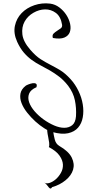

<svg xmlns="http://www.w3.org/2000/svg" viewBox="-20 -777 532 1119"><path d="M284.2 -7.8Q264.6 -12.7 238.3 -29.3Q211.9 -45.9 186 -69.3Q160.2 -92.8 138.2 -120.6Q116.2 -148.4 105.5 -176.3Q94.7 -204.1 99.1 -230.5Q103.5 -256.8 129.9 -277.3Q133.8 -280.3 146 -285.2Q158.2 -290 170.4 -292Q182.6 -293.9 189.9 -289.1Q197.3 -284.2 192.4 -268.6Q158.2 -253.9 149.4 -230.5Q140.6 -207 149.9 -180.7Q159.2 -154.3 182.1 -127.9Q205.1 -101.6 234.4 -80.6Q263.7 -59.6 295.4 -45.9Q327.1 -32.2 354.5 -32.2Q381.8 -32.2 400.9 -47.4Q419.9 -62.5 422.9 -99.6Q425.8 -147.5 416.5 -192.4Q407.2 -237.3 377 -277.3Q351.6 -309.6 324.7 -330.1Q297.9 -350.6 271 -366.2Q244.1 -381.8 217.3 -395.5Q190.4 -409.2 165.5 -427.2Q140.6 -445.3 119.1 -470.2Q97.7 -495.1 80.1 -533.2Q57.6 -583 66.9 -626.5Q76.2 -669.9 106 -700.7Q135.7 -731.4 180.2 -746.6Q224.6 -761.7 272.5 -755.9Q301.8 -752 326.2 -733.4Q350.6 -714.8 366.7 -689.9Q382.8 -665 388.7 -637.7Q394.5 -610.4 386.7 -589.4Q378.9 -568.4 355 -558.1Q331.1 -547.9 288.1 -555.7Q283.2 -572.3 292 -581.1Q300.8 -589.8 312.5 -597.2Q324.2 -604.5 334 -611.8Q343.8 -619.1 341.8 -632.8Q334 -680.7 305.7 -701.7Q277.3 -722.7 242.7 -722.2Q208 -721.7 174.8 -702.6Q141.6 -683.6 123.5 -651.4Q105.5 -619.1 110.4 -576.7Q115.2 -534.2 157.2 -486.3Q188.5 -450.2 216.8 -432.1Q245.1 -414.1 272.9 -399.9Q300.8 -385.7 330.1 -368.2Q359.4 -350.6 391.6 -315.4Q418.9 -285.2 437.5 -246.6Q456.1 -208 462.4 -168.5Q468.8 -128.9 462.4 -93.3Q456.1 -57.6 435.1 -33.2Q414.1 -8.8 377 -0.5Q339.8 7.8 284.2 -7.8ZM238.3 287.1Q250 294.9 268.6 289.1Q287.1 283.2 304.7 268.1Q322.3 252.9 335 230.5Q347.7 208 346.7 182.6Q345.7 157.2 327.1 130.4Q308.6 103.5 264.6 80.1Q268.6 71.3 266.6 54.7Q264.6 38.1 260.7 20.5Q256.8 2.9 255.4 -12.2Q253.9 -27.3 259.8 -33.2Q277.3 -51.8 282.2 -42Q287.1 -32.2 290 -10.3Q293 11.7 299.3 36.6Q305.7 61.5 325.2 73.2Q380.9 105.5 398.4 142.1Q416 178.7 405.8 212.4Q395.5 246.1 362.3 273.4Q329.1 300.8 284.2 313.5Q278.3 322.3 273.9 321.8Q269.5 321.3 264.6 315.4Q259.8 309.6 253.4 301.3Q247.1 293 238.3 287.1Z"/></svg>

Font: Give You Glory
Style: Regular
Weight: 400
Designer: Kimberly Geswein
Foundry: Kimberly Geswein
Version: Version 1.002